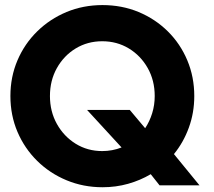

<svg xmlns="http://www.w3.org/2000/svg" viewBox="-20 -748 862 775"><path d="M394 7.8Q316.4 7.8 248.8 -20.3Q181.2 -48.3 130.1 -98.6Q79.1 -148.9 50.5 -215.8Q22 -282.7 22 -360.4Q22 -437.5 50.5 -504.4Q79.1 -571.3 130.1 -621.3Q181.2 -671.4 248.5 -699.5Q315.9 -727.5 393.6 -727.5Q472.2 -727.5 539.6 -699.5Q606.9 -671.4 657.5 -621.3Q708 -571.3 736.1 -504.4Q764.2 -437.5 764.2 -360.4Q764.2 -293 742.4 -233.2Q720.7 -173.3 682.1 -126L785.2 0H624L588.4 -44.9Q546.4 -20 497.1 -6.1Q447.8 7.8 394 7.8ZM392.6 -138.2Q433.6 -138.2 470.7 -152.8L331.5 -304.2H503.9L565.9 -230.5Q584 -257.8 594.2 -290.8Q604.5 -323.7 604.5 -360.4Q604.5 -423.3 576.2 -473.4Q547.9 -523.4 500 -552.5Q452.1 -581.5 392.6 -581.5Q333.5 -581.5 285.6 -552.5Q237.8 -523.4 209.7 -473.4Q181.6 -423.3 181.6 -360.4Q181.6 -297.9 209.7 -247.6Q237.8 -197.3 285.6 -167.7Q333.5 -138.2 392.6 -138.2Z"/></svg>

Font: Reddit Sans ExtraBold
Style: Regular
Weight: 800
Designer: Stephen Hutchings
Foundry: Reddit
Version: Version 1.014; ttfautohint (v1.8.4.7-5d5b)